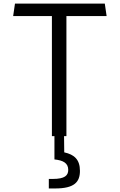

<svg xmlns="http://www.w3.org/2000/svg" viewBox="-20 -750 660 1058"><path d="M346 0V-661.5H567.5L557.5 -730H62.5L52.5 -661.5H266V0H280V128.5C328 133.5 356 148.5 356 186C356 217 337 236 271 236H249V288.5H283.5C389.5 288.5 420.5 253.5 420.5 191.5C420.5 129 389 101.5 334 89.5L333 0Z"/></svg>

Font: Monaspace Argon Light
Style: Regular
Weight: 300
Designer: Riley Cran & the Lettermatic Team
Foundry: Lettermatic
Version: Version 1.000 (Monaspace Argon)